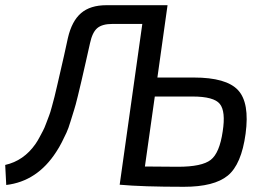

<svg xmlns="http://www.w3.org/2000/svg" viewBox="-29 -710 1021 738"><path d="M576 -412H716Q841 -412 886 -363.5Q931 -315 915 -196Q899 -78 846.5 -35Q794 8 678 8Q518 8 431 0L518 -618H403Q364 -618 345 -602Q326 -586 317 -544Q312 -521 300 -468.5Q288 -416 284 -398.5Q280 -381 270.5 -342Q261 -303 256 -288Q251 -273 242.5 -244.5Q234 -216 226.5 -200Q219 -184 209 -164Q199 -144 187 -126Q114 -13 -5 1L-9 -76Q62 -92 107 -156Q116 -169 123 -182.5Q130 -196 136 -207Q142 -218 148.5 -236Q155 -254 159.5 -265Q164 -276 170.5 -300.5Q177 -325 180.5 -338Q184 -351 191.5 -384.5Q199 -418 203 -434.5Q207 -451 217 -495.5Q227 -540 232 -564Q247 -629 282.5 -659.5Q318 -690 380 -690H615ZM528 -70 655 -69Q747 -69 781 -95.5Q815 -122 827 -205Q839 -282 816 -310.5Q793 -339 711 -339H566Z"/></svg>

Font: Exo 2.0
Style: Italic
Weight: 400
Italic angle: -8°
Designer: Natanael Gama
Version: Version 1.001;PS 001.001;hotconv 1.0.70;makeotf.lib2.5.58329